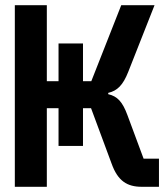

<svg xmlns="http://www.w3.org/2000/svg" viewBox="-20 -718 640 738"><path d="M205 -157H299V-302H330L409 -89C433 -22 469 0 525 0H591V-108H532L470 -275C451 -327 431 -348 396 -356V-361C431 -369 453 -391 473 -442L574 -698H446L331 -406H299V-551H205V-406H160V-698H37V0H160V-302H205Z"/></svg>

Font: IBM Mono SemiBold
Style: Regular
Weight: 600
Monospace: yes
Designer: Mike Abbink, Paul van der Laan, Pieter van Rosmalen
Foundry: Bold Monday
Version: Version 2.3